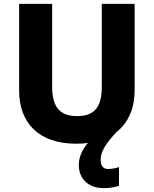

<svg xmlns="http://www.w3.org/2000/svg" viewBox="-20 -734 796 994"><path d="M501 94C501 49 529 7 584 -51C646 -100 677 -176 677 -267V-714H507V-286C507 -179 469 -133 379 -133C294 -133 250 -175 250 -285V-714H79V-266C79 -95 183 10 375 10C396 10 416 9 435 6C404 43 388 81 388 120C388 195 441 240 516 240C550 240 575 235 596 228V131C583 136 559 141 540 141C517 141 501 128 501 94Z"/></svg>

Font: Noto Sans Gurmukhi ExtraBold
Style: Regular
Weight: 800
Designer: Jelle Bosma - Monotype Design Team
Foundry: Monotype Imaging Inc.
Version: Version 2.004